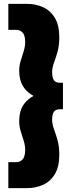

<svg xmlns="http://www.w3.org/2000/svg" viewBox="-20 -760 378 991"><path d="M23 77H60Q78 77 89 69.5Q100 62 105 48Q110 34 110 16Q110 -9 102.5 -33Q95 -57 87 -82.5Q79 -108 79 -136Q79 -160 85 -183Q91 -206 107 -227Q123 -248 153 -265Q123 -282 107 -303Q91 -324 85 -347Q79 -370 79 -393Q79 -421 87 -446.5Q95 -472 102.5 -496.5Q110 -521 110 -545Q110 -564 105 -577.5Q100 -591 89 -598.5Q78 -606 60 -606H23V-740H120Q165 -740 203 -722.5Q241 -705 263.5 -667Q286 -629 286 -568Q286 -525 277 -493Q268 -461 258.5 -436Q249 -411 249 -387Q249 -371 252.5 -358.5Q256 -346 264.5 -339.5Q273 -333 288 -333H305V-196H288Q273 -196 264.5 -189.5Q256 -183 252.5 -171Q249 -159 249 -142Q249 -119 258.5 -93.5Q268 -68 277 -36.5Q286 -5 286 39Q286 100 263.5 138Q241 176 203 193.5Q165 211 120 211H23Z"/></svg>

Font: Georama ExtraBold
Style: Regular
Weight: 800
Designer: Jean-Baptiste Levee
Foundry: Production Type
Version: Version 1.001